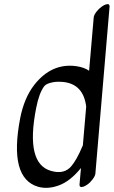

<svg xmlns="http://www.w3.org/2000/svg" viewBox="-20 -858 545 920"><path d="M488 -837Q506 -842 505 -826L437 -26Q436 -15 424 1Q412 17 399 26Q386 35 378 37Q360 42 361 26L368 -53Q317 10 263 30Q209 50 163 37Q21 -4 77 -293Q96 -389 144 -451Q227 -557 345 -541Q382 -536 407 -519L429 -774Q430 -786 442 -801.5Q454 -817 467 -826Q480 -835 488 -837ZM393 -347Q380 -454 285 -465Q256 -468 234 -464Q202 -458 192 -445Q167 -412 153 -339Q101 -73 225 -39Q288 -21 322 -62Q348 -93 374 -155Q375 -158 377 -161Z"/></svg>

Font: Kavivanar
Style: Regular
Weight: 400
Designer: Tharique Azeez
Foundry: Tharique Azeez
Version: Version 1.88